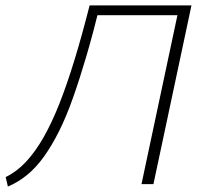

<svg xmlns="http://www.w3.org/2000/svg" viewBox="-20 -678 747 707"><path d="M9 9 1 -26Q42 -46 76 -82.5Q110 -119 140.5 -172.5Q171 -226 199 -297Q227 -368 254.5 -458Q282 -548 310 -658H348Q323 -556 298 -471Q273 -386 248.5 -317Q224 -248 197.5 -195Q171 -142 142 -101.5Q113 -61 80 -34Q47 -7 9 9ZM501 0 641 -658H685L545 0ZM322 -622 329 -658H664L656 -622Z"/></svg>

Font: Ysabeau Office ExtraLight
Style: Italic
Weight: 250
Italic angle: -12°
Designer: Christian Thalmann (Catharsis Fonts)
Version: Version 2.001;gftools[0.9.30]; featfreeze: tnum,lnum,ss02